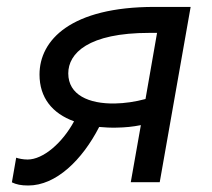

<svg xmlns="http://www.w3.org/2000/svg" viewBox="-20 -538 626 567"><path d="M324.7 -161.1C350.1 -161.6 371.6 -163.6 396 -168.5L366.2 0H451.7L543 -517.6H436.5C189.5 -517.6 96.7 -419.9 96.7 -317.9C96.7 -249.5 134.3 -203.1 198.7 -179.7C164.1 -115.7 107.4 -66.9 61.5 -66.9C48.3 -66.9 34.7 -69.8 27.8 -72.3L15.1 0.5C28.3 6.8 42 9.8 63.5 9.8C145.5 9.8 222.7 -65.4 272.9 -163.1C289.6 -161.6 306.6 -160.6 324.7 -161.1ZM409.7 -245.6C378.9 -237.3 348.1 -232.9 319.3 -232.4C242.2 -231 181.6 -257.8 181.6 -321.3C181.6 -380.4 240.2 -440.9 421.4 -440.9H443.8Z"/></svg>

Font: Cascadia Mono NF SemiLight
Style: Italic
Weight: 350
Italic angle: -10°
Monospace: yes
Designer: Aaron Bell
Foundry: Saja Typeworks
Version: Version 2404.023